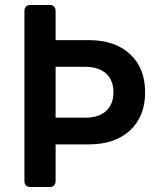

<svg xmlns="http://www.w3.org/2000/svg" viewBox="-20 -750 640 770"><path d="M103 0Q78 0 78 -25V-705Q78 -730 103 -730H179Q203 -730 203 -705V-589H337Q441 -589 501.5 -533Q562 -477 562 -380Q562 -283 501.5 -227Q441 -171 337 -171H203V-25Q203 0 179 0ZM203 -278H322Q376 -278 405.5 -305Q435 -332 435 -380Q435 -428 405.5 -455Q376 -482 322 -482H203Z"/></svg>

Font: Pitagon Sans Mono
Style: Bold
Weight: 700
Monospace: yes
Designer: Travis Tran
Foundry: Pitagon
Version: Version 1.001; ttfautohint (v1.8.4.7-5d5b);gftools[0.9.26]